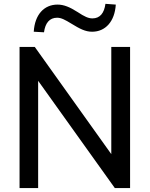

<svg xmlns="http://www.w3.org/2000/svg" viewBox="-20 -958 762 978"><path d="M174.3 0V-546.4L564.9 0H642.6V-718.8H546.9V-172.9L157.2 -718.8H79.6V0ZM204.1 -793.5C210.4 -840.8 232.4 -867.7 271 -867.7C292 -867.7 311 -857.4 343.8 -837.4C386.7 -811 415 -796.4 449.2 -796.4C517.1 -796.4 564.5 -848.6 569.8 -934.6L517.1 -938.5C510.7 -891.1 489.3 -864.3 450.7 -864.3C430.2 -864.3 410.2 -873.5 375.5 -896.5C335.4 -921.9 305.7 -934.6 272.9 -934.6C204.6 -934.6 157.2 -883.8 151.9 -796.4Z"/></svg>

Font: Winston
Style: Regular
Weight: 400
Designer: Vernon Adams, Kim Jin-seong, David Berlow, Cristiano Sobral
Foundry: The Winston Project Authors
Version: Version 3.004